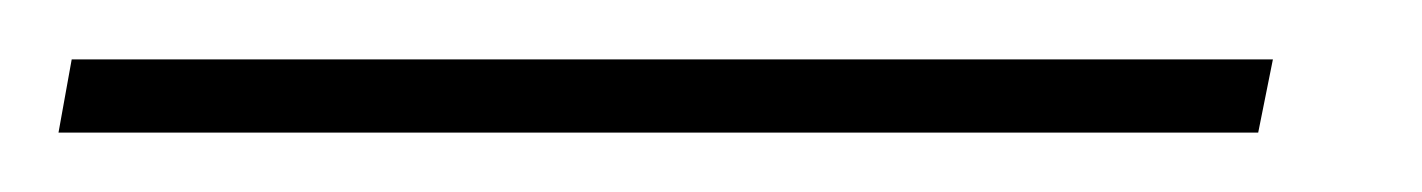

<svg xmlns="http://www.w3.org/2000/svg" viewBox="-63 156 474 64"><path d="M-39.1 175.8H361.3L356.4 200.2H-43.5Z"/></svg>

Font: QumpellkaNo12
Style: Regular
Weight: 500
Designer: gluk (gluksza@wp.pl)
Foundry: gluk (gluksza@wp.pl)
Version: Version 00.480